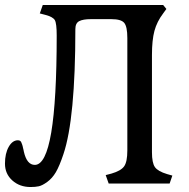

<svg xmlns="http://www.w3.org/2000/svg" viewBox="-41 -738 758 772"><path d="M570 -517V-126Q570 -83 582 -66Q594 -49 631 -38L652 -32L641 0H396L384 -34L407 -40Q445 -51 458 -69Q471 -87 471 -133V-585Q471 -631 458.5 -646Q446 -661 407 -661H324Q293 -661 277.5 -653Q262 -645 262 -621Q262 -260 214 -118Q198 -70 183.5 -45.5Q169 -21 149 -6.5Q129 8 115 11Q101 14 82 14Q38 14 8.5 -12.5Q-21 -39 -21 -80Q-21 -121 -6 -147.5Q9 -174 31 -174Q43 -174 46 -162Q47 -159 48 -157Q49 -155 50 -150.5Q51 -146 51.5 -143.5Q52 -141 53.5 -135.5Q55 -130 55 -128Q67 -75 99 -75Q187 -75 187 -595Q187 -644 179.5 -657Q172 -670 142 -678L119 -684L131 -718H615L628 -702L615 -684Q590 -651 580 -614Q570 -577 570 -517Z"/></svg>

Font: Gabriela
Style: Regular
Weight: 400
Designer: Eduardo Rodriguez Tunni
Foundry: Eduardo Rodriguez Tunni
Version: Version 1.003